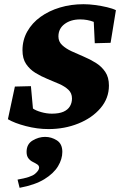

<svg xmlns="http://www.w3.org/2000/svg" viewBox="-20 -605 571 913"><path d="M210.9 8.8Q157.2 8.8 103 -5.4Q48.8 -19.5 17.6 -38.1L50.8 -193.4L127 -195.3L136.7 -88.9Q150.4 -79.1 176.3 -71.8Q202.1 -64.5 226.6 -64.5Q260.7 -64.5 281.7 -73.7Q302.7 -83 312.5 -99.6Q322.3 -116.2 322.3 -136.7Q322.3 -162.1 305.2 -178.2Q288.1 -194.3 261.2 -206.1Q234.4 -217.8 204.6 -230Q174.8 -242.2 147.9 -258.8Q121.1 -275.4 104 -300.8Q86.9 -326.2 86.9 -366.2Q86.9 -415 109.9 -455.6Q132.8 -496.1 172.9 -524.9Q212.9 -553.7 265.1 -569.3Q317.4 -585 377 -585Q403.3 -585 432.6 -581.1Q461.9 -577.1 488.8 -570.8Q515.6 -564.5 531.2 -556.6L505.9 -401.4L430.7 -399.4L425.8 -501Q395.5 -512.7 361.3 -512.7Q316.4 -512.7 287.1 -490.7Q257.8 -468.8 257.8 -431.6Q257.8 -407.2 275.4 -390.6Q293 -374 320.3 -361.3Q347.7 -348.6 377.9 -335.9Q408.2 -323.2 435.5 -306.2Q462.9 -289.1 480.5 -263.2Q498 -237.3 498 -198.2Q498 -137.7 458 -90.8Q418 -43.9 352.5 -17.6Q287.1 8.8 210.9 8.8ZM73.2 288.1 63.5 249Q127 238.3 146.5 221.7Q166 205.1 166 192.4Q166 182.6 157.2 176.8Q148.4 170.9 136.2 165Q124 159.2 115.2 147.9Q106.4 136.7 106.4 117.2Q106.4 80.1 135.3 63Q164.1 45.9 194.3 45.9Q224.6 45.9 250.5 62.5Q276.4 79.1 276.4 117.2Q276.4 151.4 255.9 185.5Q235.4 219.7 190.9 247.1Q146.5 274.4 73.2 288.1Z"/></svg>

Font: Crimson Pro Black
Style: Italic
Weight: 900
Italic angle: -12°
Designer: Jacques Le Bailly
Foundry: Baron von Fonthausen
Version: Version 1.003